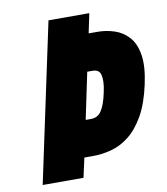

<svg xmlns="http://www.w3.org/2000/svg" viewBox="-80 -767 724 834"><g transform="rotate(-10 282.5 -350.0)"><path d="M390 -614H352L370 -700H190L41 0H221L240 -86H278Q319 -86 360 -97Q401 -108 438 -137Q475 -166 505 -218Q535 -270 553 -352Q570 -430 562 -481Q554 -532 528 -561Q502 -590 465.5 -602Q429 -614 390 -614ZM274 -246 317 -451H340Q354 -451 363 -445.5Q372 -440 375.5 -427.5Q379 -415 378.5 -396Q378 -377 372 -350Q366 -321 358.5 -301Q351 -281 342.5 -269Q334 -257 322.5 -251.5Q311 -246 297 -246Z"/></g></svg>

Font: Advent Pro Black
Style: Italic
Weight: 900
Italic angle: -12°
Version: Version 3.000